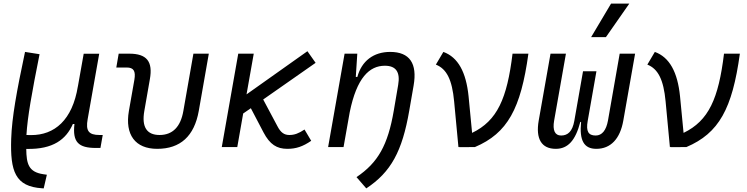

<svg xmlns="http://www.w3.org/2000/svg" viewBox="-20 -815 4142 1064"><path d="M222.2 229 239.7 153.3 219.7 150.4C138.7 138.2 126.5 93.8 125.5 10.3H129.9C273.9 12.7 346.2 -42 383.8 -127.9H392.6C380.9 -26.9 415 4.9 511.7 4.9H536.6L549.3 -66.9H531.7C471.2 -66.9 454.1 -89.8 465.8 -154.8L529.8 -517.1H443.8L411.6 -335.9V-336.9C381.3 -149.4 282.2 -65.9 152.3 -66.4L126.5 -66.9C132.3 -166.5 156.7 -301.8 199.2 -514.6L118.7 -527.3C72.3 -308.6 45.9 -165 42 -44.9C36.6 132.8 63 219.2 214.4 228.5Z M851.1 9.8C979.5 9.8 1056.6 -60.5 1081.5 -200.2L1137.2 -517.6H1051.8L996.1 -200.2C981 -111.8 936 -66.9 864.3 -66.9C793 -66.9 764.2 -111.8 779.8 -200.2L810.5 -376C828.1 -474.1 793.5 -517.6 696.3 -517.6H637.7L624.5 -440.9H682.1C720.7 -440.9 732.9 -421.4 724.6 -372.6L694.3 -200.2C671.4 -68.4 729.5 9.8 851.1 9.8Z M1209 0H1294.9L1327.6 -186L1370.1 -215.3L1440.4 -81.1C1475.6 -14.2 1514.2 9.8 1572.3 9.8C1620.6 9.8 1658.2 -2.9 1704.6 -34.7L1667.5 -97.2C1635.3 -75.7 1611.8 -66.9 1583.5 -66.9C1555.2 -66.9 1535.6 -80.1 1517.1 -116.2L1438.5 -263.7L1729 -466.8L1683.6 -531.2L1346.2 -292L1386.2 -517.6H1300.3Z M1798.3 0H1883.8L1918 -192.9C1957 -384.8 2027.3 -450.7 2112.8 -450.7C2175.3 -450.7 2198.7 -414.6 2186.5 -344.2L2162.1 -201.2C2129.4 -10.7 2074.7 86.4 1955.6 166.5L2009.8 229C2146 139.2 2209 24.4 2248 -202.1L2272 -340.3C2293.5 -463.4 2250.5 -527.3 2142.1 -527.3C2050.3 -527.3 1983.9 -477.1 1960.4 -388.7H1951.7L1960 -517.6H1889.6Z M2520.5 0.5 2525.9 -1.5 2524.4 0.5 2611.8 0C2792.5 -76.7 2866.2 -212.4 2908.2 -517.6H2820.3C2790 -268.6 2735.8 -146 2596.2 -78.6L2576.7 -281.2C2563 -415.5 2518.6 -497.6 2437 -527.3L2395.5 -457C2455.6 -433.1 2485.4 -373 2496.6 -253.4Z M3284.7 9.8C3364.3 9.8 3416.5 -45.9 3434.1 -146.5L3499.5 -517.6H3414.1L3349.1 -146.5C3339.4 -93.3 3316.4 -64 3281.2 -64C3240.7 -64 3226.6 -86.9 3236.8 -144.5L3285.2 -419.9H3210.9L3162.6 -145C3152.3 -87.4 3127.4 -64 3089.4 -64C3054.7 -64 3041.5 -93.3 3050.8 -146.5L3116.2 -517.6H3030.8L2965.3 -146.5C2947.8 -45.9 2980.5 9.8 3060.1 9.8C3127 9.8 3169.4 -36.6 3195.8 -139.2H3200.2C3189.9 -36.6 3215.8 9.8 3284.7 9.8ZM3255.9 -609.4H3337.9L3467.3 -794.9H3366.2Z M3692.4 0.5 3697.8 -1.5 3696.3 0.5 3783.7 0C3964.4 -76.7 4038.1 -212.4 4080.1 -517.6H3992.2C3961.9 -268.6 3907.7 -146 3768.1 -78.6L3748.5 -281.2C3734.9 -415.5 3690.4 -497.6 3608.9 -527.3L3567.4 -457C3627.4 -433.1 3657.2 -373 3668.5 -253.4Z"/></svg>

Font: Cascadia Mono SemiLight
Style: Italic
Weight: 350
Italic angle: -10°
Monospace: yes
Designer: Aaron Bell
Foundry: Saja Typeworks
Version: Version 2404.023